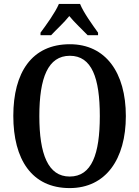

<svg xmlns="http://www.w3.org/2000/svg" viewBox="-20 -951 711 981"><path d="M187 -784V-771H241C267 -799 308 -836 334 -869C360 -837 403 -797 428 -771H481V-784C454 -822 407 -886 389 -931H281C262 -886 215 -822 187 -784ZM336 10C520 10 623 -137 623 -358C623 -580 520 -725 337 -725C142 -725 48 -580 48 -359C48 -137 142 10 336 10ZM336 -49C225 -49 181 -164 181 -358C181 -553 225 -666 337 -666C449 -666 490 -553 490 -358C490 -164 449 -49 336 -49Z"/></svg>

Font: Noto Serif Myanmar Condensed SemiBold
Style: Regular
Weight: 600
Width: 3
Designer: Ben Mitchell and the Monotype Design Team
Foundry: Monotype Imaging Inc.
Version: Version 2.106